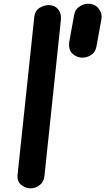

<svg xmlns="http://www.w3.org/2000/svg" viewBox="-20 -1032 577 1052"><path d="M148.5 0Q121 0 96.8 -18.5Q72.5 -37 76.5 -76.5L168 -940.5Q171.5 -973 196.2 -988.5Q221 -1004 247 -1004Q279.5 -1004 298.5 -981Q317.5 -958 313.5 -921L223.5 -67.5Q220 -34.5 196.8 -17.2Q173.5 0 148.5 0ZM424 -716.5Q392.5 -720.5 373.8 -741.2Q355 -762 359 -800L386 -948.5Q390.5 -979 414 -995.2Q437.5 -1011.5 462.5 -1011.5Q500.5 -1011.5 521 -984.2Q541.5 -957 535.5 -926L508.5 -777.5Q502.5 -744.5 477 -729.2Q451.5 -714 424 -716.5Z"/></svg>

Font: Edu NSW ACT Hand
Style: Regular
Weight: 400
Designer: Tina and Corey Anderson, Eben Sorkin, Mirko Velimirovic
Foundry: Sorkin Type Co.
Version: Version 2.000